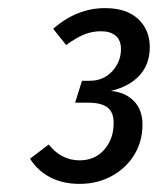

<svg xmlns="http://www.w3.org/2000/svg" viewBox="-20 -766 395 473"><path d="M349 -650Q349 -608 324 -580.5Q299 -553 253 -542Q288 -539 309.5 -517.5Q331 -496 331 -459Q331 -418 311 -385Q291 -352 255.5 -332.5Q220 -313 176 -313Q135 -313 104 -329Q73 -345 54 -375L100 -410Q131 -371 176 -371Q214 -371 237 -397.5Q260 -424 260 -463Q260 -490 244.5 -501.5Q229 -513 198 -513H165L182 -567H201Q235 -567 256.5 -590.5Q278 -614 278 -645Q278 -667 265 -678Q252 -689 229 -689Q206 -689 186 -680.5Q166 -672 143 -655L111 -695Q169 -746 239 -746Q292 -746 320.5 -719Q349 -692 349 -650Z"/></svg>

Font: Fira Sans Condensed
Style: Italic
Weight: 400
Width: 3
Italic angle: -8°
Designer: bBox Type GmbH & Carrois Corporate GbR & Edenspiekermann AG
Foundry: bBox Type GmbH & Carrois Corporate GbR & Edenspiekermann AG
Version: Version 4.301